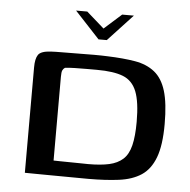

<svg xmlns="http://www.w3.org/2000/svg" viewBox="-48 -668 712 718"><g transform="rotate(5 308.5 -309.5)"><path d="M209 -621H251L317 -563L382 -621H426L333 -521H302ZM576 -227Q576 -147 558.5 -101Q541 -55 507.5 -33Q474 -11 424 -4.5Q374 2 309 2Q275 2 241 1.5Q207 1 174.5 1Q142 1 115.5 0.5Q89 0 71 0V-396Q71 -428 81 -443Q91 -458 128 -460Q146 -461 173.5 -461Q201 -461 231.5 -461.5Q262 -462 290.5 -462Q319 -462 341 -461Q401 -459 445 -451.5Q489 -444 518.5 -420.5Q548 -397 562 -351Q576 -305 576 -227ZM174 -55Q181 -55 198 -54.5Q215 -54 235 -54Q255 -54 274 -53.5Q293 -53 304 -53Q351 -53 382.5 -60Q414 -67 434 -85Q454 -103 462.5 -137.5Q471 -172 471 -226Q471 -301 455.5 -340Q440 -379 404.5 -393Q369 -407 306 -407Q293 -407 269.5 -407Q246 -407 223 -406.5Q200 -406 186 -404Q180 -400 177 -393.5Q174 -387 174 -369Z"/></g></svg>

Font: Genos Thin Medium
Style: Regular
Weight: 500
Version: Version 1.010